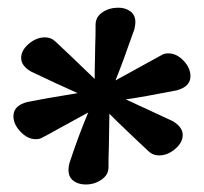

<svg xmlns="http://www.w3.org/2000/svg" viewBox="-20 -911 540 509"><path d="M336.4 -834Q304.2 -741.7 286.1 -697.8Q296.4 -703.1 323 -718Q349.6 -732.9 362.3 -739.7L407.7 -764.6Q415 -769.5 426.3 -769.5Q448.2 -769.5 466.6 -750.2Q484.9 -731 484.9 -709Q484.9 -681.2 448.2 -671.4Q358.4 -653.8 313.5 -647.5Q334 -638.2 381.3 -616.2Q428.7 -594.2 438 -589.8Q464.4 -574.2 464.4 -553.2Q464.4 -533.2 444.3 -516.1Q424.3 -499 401.9 -499Q384.8 -499 373.5 -510.3Q366.7 -516.6 353.5 -529.1Q340.3 -541.5 333.5 -547.9Q281.2 -597.7 270 -609.4Q270 -604.5 268.6 -521.5Q268.1 -512.7 267.8 -494.6Q267.6 -476.6 267.6 -467.3Q267.6 -447.3 249 -434.6Q230.5 -421.9 207 -421.9Q188 -421.9 174.8 -431.6Q161.6 -441.4 161.6 -460.4Q161.6 -470.7 164.1 -478.5Q187 -548.8 213.9 -612.8Q201.7 -606 171.9 -589.8Q142.1 -573.7 138.2 -571.3Q129.9 -566.4 114 -557.9Q98.1 -549.3 93.3 -546.9Q85.4 -542 74.7 -542Q53.2 -542 34.4 -561.8Q15.6 -581.5 15.6 -603Q15.6 -630.9 52.2 -640.6Q89.8 -648.4 186 -664.1Q134.8 -686.5 62.5 -721.2Q36.1 -736.3 36.1 -757.3Q36.1 -777.8 56.4 -794.9Q76.7 -812 99.1 -812Q115.7 -812 127 -800.8Q133.8 -794.4 147 -782Q160.2 -769.5 167 -763.2Q202.6 -729 231 -701.7Q231 -711.9 231.2 -726.6Q231.4 -741.2 231.9 -760.3Q232.4 -779.3 232.4 -790Q232.9 -799.3 233.2 -817.6Q233.4 -835.9 233.4 -845.2Q233.4 -866.2 251.5 -878.4Q269.5 -890.6 293.5 -890.6Q312.5 -890.6 325.7 -880.9Q338.9 -871.1 338.9 -852.1Q338.9 -846.2 336.4 -834Z"/></svg>

Font: iCiel Pacifico
Style: Regular
Weight: 400
Designer: Vernon Adams
Foundry: Vernon Adams
Version: Version 1.00 September 26, 2014, initial release